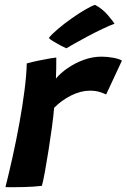

<svg xmlns="http://www.w3.org/2000/svg" viewBox="-20 -771 524 793"><path d="M211 -446.5Q230 -469.5 260.2 -490.2Q290.5 -511 326.5 -524Q362.5 -537 399.5 -537Q424 -537 449 -532.2Q474 -527.5 483.5 -520.5L418.5 -381Q408.5 -385.5 392 -391Q375.5 -396.5 351.5 -396.5Q313.5 -396.5 273.5 -376.5Q233.5 -356.5 203.5 -325.5Q201 -294 194.8 -247.8Q188.5 -201.5 180.8 -152.5Q173 -103.5 165.8 -63.2Q158.5 -23 153 -3.5Q121.5 0.5 80.2 1.5Q39 2.5 2.5 2Q16.5 -53.5 31.8 -122Q47 -190.5 60 -261.8Q73 -333 81.2 -397.5Q89.5 -462 90.5 -509Q112 -515 138.2 -520.5Q164.5 -526 185.5 -529.5Q206.5 -533 212.5 -533.5Q212.5 -515.5 212.2 -488.2Q212 -461 211 -446.5ZM372.5 -751Q403.5 -734.5 425.2 -708.8Q447 -683 453 -673Q432 -665.5 402.2 -651.2Q372.5 -637 342 -620.8Q311.5 -604.5 287.5 -591Q263.5 -577.5 254 -571.5Q248.5 -573.5 233.2 -581.5Q218 -589.5 202.5 -598.8Q187 -608 181.5 -614Q194.5 -630.5 220 -652Q245.5 -673.5 275.2 -694.5Q305 -715.5 331.5 -731Q358 -746.5 372.5 -751Z"/></svg>

Font: Grandstander SemiBold
Style: Italic
Weight: 600
Italic angle: -15°
Designer: Tyler Finck
Foundry: Etcetera Type Co
Version: Version 1.200; ttfautohint (v1.8.3)